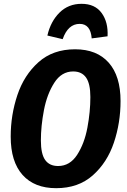

<svg xmlns="http://www.w3.org/2000/svg" viewBox="-20 -968 664 1005"><path d="M611 -439Q611 -325 576 -221Q541 -117 465.5 -50Q390 17 274 17Q160 17 98 -52.5Q36 -122 36 -253Q36 -366 71 -470.5Q106 -575 181.5 -642.5Q257 -710 373 -710Q487 -710 549 -640Q611 -570 611 -439ZM194 -233Q194 -162 216.5 -130.5Q239 -99 284 -99Q346 -99 384 -158Q422 -217 437.5 -300Q453 -383 453 -460Q453 -530 430.5 -562Q408 -594 363 -594Q302 -594 264 -534.5Q226 -475 210 -391.5Q194 -308 194 -233ZM228 -782Q245 -856 291.5 -902Q338 -948 407 -948Q477 -948 512 -900Q547 -852 543 -778L460 -767Q454 -843 397 -843Q336 -843 308 -763Z"/></svg>

Font: Fira Sans Condensed
Style: Bold Italic
Weight: 700
Width: 3
Italic angle: -8°
Designer: Carrois Corporate & Edenspiekermann AG
Foundry: Carrois Corporate GbR & Edenspiekermann AG
Version: Version 4.203